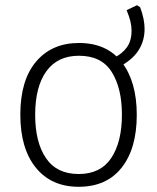

<svg xmlns="http://www.w3.org/2000/svg" viewBox="-20 -707 603 737"><path d="M282 10Q177 10 117.5 -63.5Q58 -137 58 -267Q58 -399 118.5 -470.5Q179 -542 283 -542Q391 -542 448 -467.5Q505 -393 505 -266Q505 -137 447 -63.5Q389 10 282 10ZM282 -39Q366 -39 407 -100.5Q448 -162 448 -267Q448 -368 409 -430.5Q370 -493 283 -493Q201 -493 158 -433.5Q115 -374 115 -266Q115 -161 156.5 -100Q198 -39 282 -39ZM417 -485Q450 -501 467.5 -526Q485 -551 485 -589Q485 -607 480.5 -625.5Q476 -644 466 -668L506 -687L518 -679Q527 -655 531 -634.5Q535 -614 535 -596Q535 -549 510.5 -512Q486 -475 433 -448Z"/></svg>

Font: Noto Sans Mono SemiCondensed Light
Style: Regular
Weight: 300
Width: 4
Designer: Monotype Design Team
Foundry: Monotype Imaging Inc.
Version: Version 2.014; ttfautohint (v1.8.4.7-5d5b)